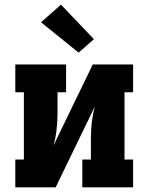

<svg xmlns="http://www.w3.org/2000/svg" viewBox="-20 -808 640 828"><path d="M46 0V-120H83V-410H46V-530H265V-410H228V-318Q228 -283 224 -248.5Q220 -214 211 -181L380 -530H554V-410H517V-120H554V0H335V-120H372V-212Q372 -247 376 -281.5Q380 -316 389 -349L220 0ZM319 -581 157 -712 243 -788 385 -639Z"/></svg>

Font: Iosevka Slab Heavy Extended
Style: Regular
Weight: 900
Width: 7
Monospace: yes
Designer: Belleve Invis
Foundry: Belleve Invis
Version: Version 11.1.0; ttfautohint (v1.8.3)